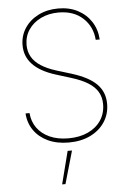

<svg xmlns="http://www.w3.org/2000/svg" viewBox="-63 -784 728 1071"><g transform="rotate(-5 301.0 -248.5)"><path d="M298.3 11.7Q231.9 11.7 182.4 -11.5Q132.8 -34.7 104 -75.9Q75.2 -117.2 71.8 -170.9H94.2Q97.7 -123.5 123.5 -87.6Q149.4 -51.8 194.1 -31.7Q238.8 -11.7 298.3 -11.7Q361.3 -11.7 408.2 -33.4Q455.1 -55.2 481.2 -94.2Q507.3 -133.3 507.3 -184.6Q507.3 -223.6 490.2 -253.2Q473.1 -282.7 436.8 -305.7Q400.4 -328.6 341.3 -346.7L259.3 -372.1Q173.3 -398.9 130.9 -443.4Q88.4 -487.8 88.4 -550.8Q88.4 -604.5 116.5 -647Q144.5 -689.5 193.4 -713.9Q242.2 -738.3 304.2 -738.3Q366.7 -738.3 413.8 -713.4Q460.9 -688.5 488.8 -645.3Q516.6 -602.1 520 -545.9H497.6Q492.2 -620.1 440.4 -668Q388.7 -715.8 304.2 -715.8Q249 -715.8 205.1 -694.6Q161.1 -673.3 136 -636Q110.8 -598.6 110.8 -550.8Q110.8 -514.2 127.4 -484.6Q144 -455.1 178.2 -432.9Q212.4 -410.6 264.2 -394.5L347.2 -369.1Q394 -354.5 428.5 -336.4Q462.9 -318.4 485.4 -295.9Q507.8 -273.4 518.8 -245.8Q529.8 -218.3 529.8 -184.6Q529.8 -127.9 500.7 -83.5Q471.7 -39.1 419.7 -13.7Q367.7 11.7 298.3 11.7ZM240.7 241.2 287.6 57.6H312L259.3 241.2Z"/></g></svg>

Font: Inter 17pt Thin
Style: Regular
Weight: 250
Version: Version 4.001;git-66647c0bb